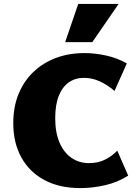

<svg xmlns="http://www.w3.org/2000/svg" viewBox="-20 -947 700 984"><path d="M392 17Q285 17 208 -24Q131 -65 89.5 -140Q48 -215 48 -316Q48 -399 75 -465Q102 -531 151 -578Q200 -625 266.5 -650Q333 -675 414 -675Q466 -675 523.5 -662.5Q581 -650 630 -622L567 -481Q529 -513 490.5 -530.5Q452 -548 410 -548Q366 -548 333 -525Q300 -502 281.5 -456.5Q263 -411 263 -341Q263 -267 285.5 -215.5Q308 -164 347 -137.5Q386 -111 436 -111Q485 -111 521.5 -130.5Q558 -150 581 -175L637 -47Q584 -13 519.5 2Q455 17 392 17ZM314 -731 381 -927H588L453 -731Z"/></svg>

Font: Ysabeau SC Black
Style: Regular
Weight: 900
Designer: Christian Thalmann (Catharsis Fonts)
Version: Version 2.001;gftools[0.9.30]; featfreeze: smcp